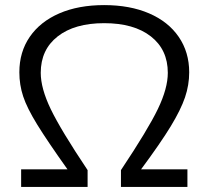

<svg xmlns="http://www.w3.org/2000/svg" viewBox="-20 -734 819 754"><path d="M534 -69H716V0H455V-66Q561 -225 600 -306Q639 -387 639 -448Q639 -539 572.5 -591Q506 -643 389 -643Q273 -643 206.5 -591Q140 -539 140 -448Q140 -387 179.5 -305Q219 -223 324 -66V0H63V-69H245Q166 -180 126 -245Q86 -310 71 -355.5Q56 -401 56 -450Q56 -530 97 -589.5Q138 -649 213 -681.5Q288 -714 389 -714Q490 -714 565.5 -681.5Q641 -649 682 -589Q723 -529 723 -450Q723 -400 706.5 -351.5Q690 -303 650.5 -238Q611 -173 534 -69Z"/></svg>

Font: wassup Sans
Style: Regular
Weight: 400
Version: Version 2.001